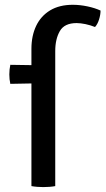

<svg xmlns="http://www.w3.org/2000/svg" viewBox="-20 -758 430 782"><path d="M154.5 -492 154 -419 22 -416.5Q18 -434.5 18 -455Q18 -475 22 -494ZM108 -559Q108 -612 127.2 -652.5Q146.5 -693 184.2 -715.8Q222 -738.5 276.5 -738.5Q305.5 -738.5 336.2 -732Q367 -725.5 389.5 -715Q389.5 -698 383.5 -678.8Q377.5 -659.5 367 -648Q348.5 -655.5 328 -659.8Q307.5 -664 292 -664Q242.5 -664 223.8 -631.5Q205 -599 205 -550V0Q194.5 2 181.5 3Q168.5 4 156 4Q145 4 132 3Q119 2 108 0Z"/></svg>

Font: Signika Negative
Style: Regular
Weight: 400
Designer: Anna Giedry
Foundry: Anna Giedry
Version: Version 2.001